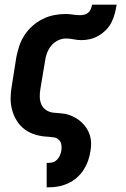

<svg xmlns="http://www.w3.org/2000/svg" viewBox="-20 -588 540 823"><path d="M180 215V110H190Q200 110 209.5 106.5Q219 103 226 95Q233 87 237 77.5Q241 68 243 58Q245 45 243 32.5Q241 20 232.5 11.5Q224 3 211.5 1Q199 -1 186 -2H185Q158 -3 132.5 -10.5Q107 -18 86.5 -33Q66 -48 52.5 -69.5Q39 -91 32 -116.5Q25 -142 25.5 -169Q26 -196 31 -223L50 -343Q55 -368 63 -392Q71 -416 85.5 -438Q100 -460 120 -477.5Q140 -495 163 -506.5Q186 -518 211 -523Q236 -528 260 -528Q277 -528 292.5 -525.5Q308 -523 325 -523Q334 -523 343 -525.5Q352 -528 359 -534.5Q366 -541 369.5 -550Q373 -559 375 -568H480Q477 -549 472 -530Q467 -511 458.5 -493.5Q450 -476 435.5 -461Q421 -446 403.5 -435.5Q386 -425 367 -420.5Q348 -416 329 -416Q312 -416 295.5 -419.5Q279 -423 262 -423Q245 -423 228 -414.5Q211 -406 199.5 -392Q188 -378 181.5 -360.5Q175 -343 173 -326L153 -206Q150 -189 150.5 -172Q151 -155 157.5 -140Q164 -125 178 -116Q192 -107 209 -105Q226 -103 243 -102Q260 -101 276 -95.5Q292 -90 305.5 -82Q319 -74 330.5 -63Q342 -52 351 -38.5Q360 -25 365 -9Q370 7 370.5 24Q371 41 368 58Q365 79 358 99.5Q351 120 339 139Q327 158 310 173Q293 188 272.5 197.5Q252 207 231 211Q210 215 189 215Z"/></svg>

Font: Iosevka Extrabold
Style: Italic
Weight: 800
Italic angle: -9°
Monospace: yes
Designer: Belleve Invis
Foundry: Belleve Invis
Version: Version 32.5.0; ttfautohint (v1.8.4)